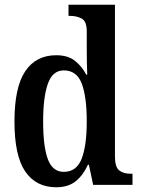

<svg xmlns="http://www.w3.org/2000/svg" viewBox="-20 -780 594 810"><path d="M217 10Q132 10 86.5 -56.5Q41 -123 41 -267Q41 -412 86.5 -479.5Q132 -547 217 -547Q266 -547 295.5 -524Q325 -501 344 -465H348Q347 -488 346.5 -517Q346 -546 346 -574V-647Q346 -690 325 -701.5Q304 -713 276 -713H269V-760H465V-120Q465 -75 483 -61Q501 -47 531 -47H539V0H373L355 -85H351Q331 -41 299.5 -15.5Q268 10 217 10ZM249 -55Q303 -55 324.5 -110.5Q346 -166 346 -268Q346 -371 325 -427Q304 -483 249 -483Q202 -483 182 -427Q162 -371 162 -267Q162 -161 182 -108Q202 -55 249 -55Z"/></svg>

Font: Noto Serif Lao Condensed SemiBold
Style: Regular
Weight: 600
Width: 3
Designer: Monotype Design Team
Foundry: Monotype Imaging Inc.
Version: Version 2.003; ttfautohint (v1.8.4.7-5d5b)